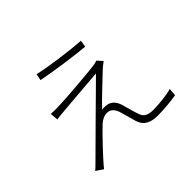

<svg xmlns="http://www.w3.org/2000/svg" viewBox="-163 -1036 1325 1325"><g transform="rotate(-45 500.0 -373.0)"><path d="M316 -770 307 -722C428 -698 593 -676 688 -667L696 -717C607 -722 420 -746 316 -770ZM708 -507 674 -545C665 -541 648 -537 633 -535C563 -526 331 -507 268 -506C241 -505 215 -505 192 -507L197 -448C218 -451 241 -454 271 -456C335 -461 527 -478 610 -484C509 -386 200 -78 167 -46C153 -32 140 -19 130 -12L182 23C231 -39 357 -169 396 -205C418 -225 442 -238 472 -238C504 -238 524 -217 537 -183C547 -153 563 -89 572 -59C592 6 641 24 711 24C764 24 849 16 890 8L894 -48C850 -35 770 -26 712 -26C655 -26 631 -43 619 -83C606 -118 593 -175 583 -206C569 -247 543 -276 498 -278C491 -279 472 -279 463 -277C506 -324 626 -435 659 -467C667 -475 693 -497 708 -507Z"/></g></svg>

Font: Noto Sans CJK Light
Style: Regular
Weight: 300
Designer: Ryoko NISHIZUKA (kana & ideographs); Paul D. Hunt (Latin, Greek & Cyrillic); Wenlong ZHANG (bopomofo); Sandoll Communica
Foundry: Adobe Systems Incorporated
Version: Version 1.000;PS 1;hotconv 1.0.78;makeotf.lib2.5.61930